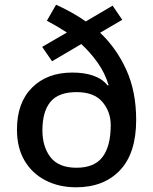

<svg xmlns="http://www.w3.org/2000/svg" viewBox="-20 -785 649 815"><path d="M218 -765Q251 -750 283.5 -732Q316 -714 344 -694L458 -761L499 -701L405 -646Q474 -581 516 -489Q558 -397 558 -276Q558 -135 489.5 -62.5Q421 10 303 10Q230 10 173 -19.5Q116 -49 84 -103.5Q52 -158 52 -235Q52 -349 116 -413Q180 -477 287 -477Q339 -477 377 -463.5Q415 -450 437 -422L441 -424Q425 -476 394.5 -519Q364 -562 325 -598L201 -525L159 -586L264 -647Q224 -673 179 -697ZM305 -394Q228 -394 194 -352.5Q160 -311 160 -232Q160 -162 194.5 -117.5Q229 -73 305 -73Q381 -73 415.5 -119Q450 -165 450 -254Q450 -311 414.5 -352.5Q379 -394 305 -394Z"/></svg>

Font: Noto Sans Arabic Med
Style: Regular
Weight: 500
Designer: Monotype Design Team, Nadine Chahine, Nizar Qandah and Khaled Hosny
Foundry: Monotype Imaging Inc.
Version: Version 2.012; ttfautohint (v1.8.4.7-5d5b)